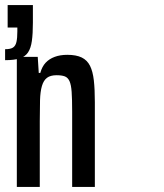

<svg xmlns="http://www.w3.org/2000/svg" viewBox="-20 -733 644 753"><path d="M46 0V-510H128L132 -447H138Q145 -472 159 -487Q173 -502 194.5 -510Q216 -518 244 -518Q279 -518 300.5 -507.5Q322 -497 333 -475Q344 -453 348 -418Q352 -383 352 -332V0H263V-295Q263 -344 261 -372.5Q259 -401 252.5 -415Q246 -429 234 -433.5Q222 -438 202 -438Q178 -438 164.5 -428Q151 -418 144.5 -396Q138 -374 137 -340Q136 -306 136 -258V0ZM0 -497V-540Q21 -540 31 -546.5Q41 -553 44.5 -568.5Q48 -584 48 -610V-625H10V-713H109V-644Q109 -601 105 -572.5Q101 -544 90 -527.5Q79 -511 57.5 -504Q36 -497 0 -497Z"/></svg>

Font: Saira ExtraCondensed SemiBold
Style: Regular
Weight: 600
Width: 2
Designer: Hector Gatti with collaboration of the Omnibus-Type team
Foundry: Omnibus-Type
Version: Version 1.101